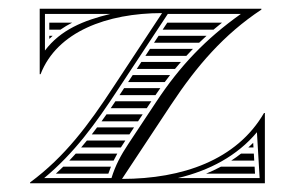

<svg xmlns="http://www.w3.org/2000/svg" viewBox="-20 -420 685 440"><path d="M336.3 -202C339.9 -207.4 343.6 -212.7 347.4 -218H264.4L258.4 -208.9C256.9 -206.6 255.4 -204.3 253.8 -202ZM488.7 -368H363.3L352.7 -352H469.3C475.7 -357.4 482.1 -362.7 488.7 -368ZM453.4 -338H343.5C340 -332.7 336.4 -327.3 332.9 -322H436.3C441.9 -327.4 447.6 -332.7 453.4 -338ZM422.2 -308H323.7L313.2 -292H407.1C412.1 -297.4 417.1 -302.7 422.2 -308ZM394.6 -278H303.9C300.4 -272.7 296.9 -267.3 293.4 -262H381C385.5 -267.4 390 -272.8 394.6 -278ZM369.8 -248H284.1C280.6 -242.7 277.1 -237.3 273.6 -232H357.6C361.6 -237.4 365.7 -242.8 369.8 -248ZM326.9 -188H244.5C240.9 -182.6 237.3 -177.3 233.7 -172H316.3C319.8 -177.3 323.4 -182.7 326.9 -188ZM307 -158H224.1C220.3 -152.6 216.5 -147.3 212.7 -142H296.4ZM287.2 -128H202.4C198.4 -122.6 194.4 -117.3 190.3 -112H276.6ZM267.3 -98H179.2C174.8 -92.6 170.4 -87.3 165.9 -82H257C259.8 -86.5 262.6 -91 265.7 -95.5C266.2 -96.3 266.8 -97.2 267.3 -98ZM248.8 -68H153.6C148.7 -62.6 143.8 -57.3 138.8 -52H240.4C243 -57.4 245.8 -62.7 248.8 -68ZM234.2 -38H124.9C119.4 -32.6 113.8 -27.3 108 -22H228.3C230.1 -27.5 232.1 -32.8 234.2 -38ZM549 -82H560.9L560.2 -92.7C556.6 -89 552.8 -85.4 549 -82ZM532.4 -68C525.1 -62.3 517.7 -57 510 -52H562.6L561.7 -68ZM486.2 -38C475.2 -32.1 463.9 -26.8 452.2 -22H564.4L563.5 -38ZM145.3 -368H93V-352H118.5C127.1 -358 136 -363.3 145.3 -368ZM100.7 -338H93V-330.8C95.5 -333.3 98.1 -335.7 100.7 -338ZM232.6 -388C171.5 -373.1 119 -351.9 83 -304.2V-388ZM71 -250H73C110.6 -347.5 225.3 -389.9 351.4 -390L240 -221C183 -134 129 -61 49 -2V0H587V-161H585C522.4 -53.1 397.8 -10.1 259.6 -10L372 -180C431.1 -269.3 493 -341 579 -398V-400H71ZM387.9 -12C460 -29.2 523.7 -62.9 568.8 -117L575 -12ZM364.5 -388H531.9C451.4 -330.8 392.5 -269.1 338 -186.6L274 -90C257 -64.4 244.5 -41.2 235.5 -12H81.3C150.7 -69.7 198.8 -136.3 250 -214.4Z"/></svg>

Font: SortefaxS02
Style: Medium
Weight: 500
Designer: gluk
Foundry: gluk
Version: Version 0.261